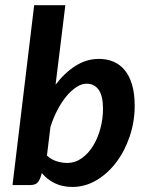

<svg xmlns="http://www.w3.org/2000/svg" viewBox="-20 -722 568 749"><path d="M28.8 0 113.3 -701.7H234.9L196.8 -391.6Q231.9 -438 274.7 -465.1Q317.4 -492.2 365.7 -492.2Q397.5 -492.2 423.1 -481.2Q448.7 -470.2 467 -447.8Q485.4 -425.3 495.4 -390.9Q505.4 -356.4 505.4 -309.6Q505.4 -247.6 486.1 -190.2Q466.8 -132.8 433.6 -88.9Q400.4 -44.9 356.2 -18.8Q312 7.3 262.2 7.3Q223.6 7.3 193.6 -7.3Q163.6 -22 143.1 -46.9L139.2 -33.7Q133.8 -16.6 125 -8.3Q116.2 0 95.7 0ZM317.9 -395.5Q298.3 -395.5 278.1 -382.3Q257.8 -369.1 239 -346.4Q220.2 -323.7 204.1 -293Q188 -262.2 176.8 -227.1L163.1 -115.2Q179.7 -99.6 200.7 -93Q221.7 -86.4 242.2 -86.4Q273.4 -86.4 299.3 -105Q325.2 -123.5 343.5 -153.6Q361.8 -183.6 371.8 -221.2Q381.8 -258.8 381.8 -297.4Q381.8 -347.7 365 -371.6Q348.1 -395.5 317.9 -395.5Z"/></svg>

Font: Carlito
Style: Bold Italic
Weight: 700
Italic angle: -7°
Designer: Lukasz Dziedzic
Foundry: tyPoland Lukasz Dziedzic
Version: Version 1.104